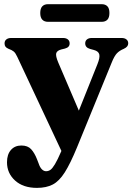

<svg xmlns="http://www.w3.org/2000/svg" viewBox="-20 -659 630 914"><path d="M375.6 -85.1 280.1 76.1 62.5 -387.8Q54 -406.6 45.3 -413.8Q36.5 -421 20.1 -426.9Q10.2 -431.1 6 -437Q1.7 -442.9 1.7 -452.5Q1.7 -464.5 10.2 -471.3Q18.7 -478.2 33.5 -478.2H280Q294.5 -478.2 303 -471.4Q311.5 -464.6 311.5 -452.6Q311.5 -443 306.2 -437.1Q301 -431.1 288.8 -427.7L272.9 -423.9Q251.4 -418.4 247.7 -405.7Q244 -392.9 257.3 -361.5ZM271.7 60.9 294.3 6.6 316.9 -36.3 443.8 -353.5Q456.4 -384.5 452.7 -399.9Q449 -415.2 427 -421.1L408.7 -426.1Q396.9 -429.5 391.2 -436.2Q385.6 -442.9 385.6 -452.6Q385.6 -464.6 394.1 -471.4Q402.6 -478.2 417.1 -478.2H558.6Q573.4 -478.2 581.9 -471.3Q590.4 -464.5 590.4 -452.5Q590.4 -444.5 585.5 -438.2Q580.7 -431.9 569.2 -426.5Q548.9 -418.2 536.5 -405.2Q524.1 -392.1 512 -361.8L346.5 42.8Q314.8 119.8 288.3 161.6Q261.8 203.4 231.1 219.4Q200.4 235.4 155.8 235.4Q90.3 235.4 51.8 200.5Q13.3 165.6 13.3 113.5Q13.3 76.3 31.9 55Q50.5 33.7 81.7 33.7Q112.3 33.7 128.4 51.5Q144.5 69.2 156.1 98.9L164.5 120.6Q170.1 137.7 179.3 146.9Q188.5 156.1 199.3 156.1Q210.1 156.1 219.6 149.8Q229.1 143.4 241.4 123Q253.8 102.6 271.7 60.9ZM171.6 -596.9Q171.6 -618.9 181.4 -629Q191.1 -639.1 208.9 -639.1H463.6Q481.4 -639.1 491.1 -629.2Q500.9 -619.3 500.9 -597.2Q500.9 -575.2 491.1 -565.1Q481.4 -555.1 463.6 -555.1H208.9Q191.1 -555.1 181.4 -565.3Q171.6 -575.6 171.6 -596.9Z"/></svg>

Font: Fraunces
Style: Regular
Weight: 900
Version: Version 1.000;[b76b70a41]